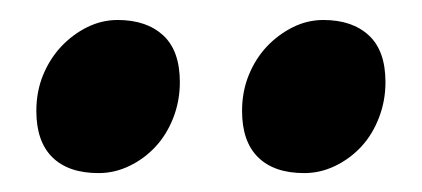

<svg xmlns="http://www.w3.org/2000/svg" viewBox="-20 -704 431 196"><path d="M373.5 -620.1Q373.5 -601.1 366.9 -584Q360.4 -566.9 348.9 -554.4Q337.4 -542 322.3 -534.7Q307.1 -527.3 290.5 -527.3Q259.8 -527.3 243.4 -543.5Q227.1 -559.6 227.1 -590.8Q227.1 -610.4 233.9 -627.2Q240.7 -644 252.4 -656.5Q264.2 -668.9 279.1 -676.3Q293.9 -683.6 310.1 -683.6Q339.4 -683.6 356.4 -668Q373.5 -652.3 373.5 -620.1ZM163.6 -620.1Q163.6 -601.1 157 -584Q150.4 -566.9 138.9 -554.4Q127.4 -542 112.3 -534.7Q97.2 -527.3 80.6 -527.3Q49.8 -527.3 33.4 -543.5Q17.1 -559.6 17.1 -590.8Q17.1 -610.4 23.9 -627.2Q30.8 -644 42.5 -656.5Q54.2 -668.9 69.1 -676.3Q84 -683.6 100.1 -683.6Q129.4 -683.6 146.5 -668Q163.6 -652.3 163.6 -620.1Z"/></svg>

Font: Gentium Book Basic
Style: Bold
Weight: 700
Designer: J. Victor Gaultney and Annie Olsen
Foundry: SIL International
Version: Version 1.102; 2013; Maintenance release